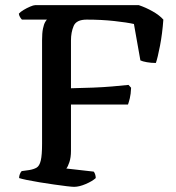

<svg xmlns="http://www.w3.org/2000/svg" viewBox="-20 -724 682 744"><path d="M267 0Q260 0 238.5 -2.5Q217 -5 189.5 -9Q162 -13 134 -17.5Q106 -22 84.5 -26.5Q63 -31 54 -34Q54 -42 57 -49.5Q60 -57 64 -61L93 -65Q111 -68 122 -74.5Q133 -81 138 -102Q143 -123 143 -167V-568Q143 -596 146.5 -613Q150 -630 155 -638.5Q160 -647 162 -648H65Q61 -652 57.5 -658Q54 -664 53 -671Q59 -678 71.5 -685.5Q84 -693 97 -698.5Q110 -704 116 -704H518Q545 -695 571.5 -680Q598 -665 613 -648Q609 -593 600 -546.5Q591 -500 584 -480Q566 -480 549 -483Q532 -486 524 -490L499 -631Q473 -637 423 -642.5Q373 -648 316 -648Q276 -648 265.5 -623.5Q255 -599 255 -567V-382Q301 -383 340.5 -384.5Q380 -386 414.5 -389Q449 -392 478 -395L488 -384Q487 -359 483 -343Q479 -327 476 -319H255V-139Q255 -114 249 -96Q243 -78 237 -71L343 -59Q346 -56 348.5 -49Q351 -42 351 -34Q338 -22 312.5 -11Q287 0 267 0Z"/></svg>

Font: Texturina 12pt Medium
Style: Regular
Weight: 500
Designer: Guillermo Torres Carreño
Foundry: Omnibus-Type
Version: Version 1.002